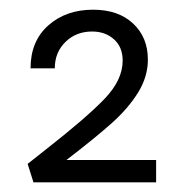

<svg xmlns="http://www.w3.org/2000/svg" viewBox="-20 -782 373 396"><path d="M75 -474Q158 -539 195.5 -578Q233 -617 233 -657Q233 -685 215 -701Q197 -717 170 -717Q137 -717 115 -695.5Q93 -674 93 -641H43Q43 -697 79.5 -729.5Q116 -762 172 -762Q224 -762 254.5 -733.5Q285 -705 285 -659Q285 -624 265 -591.5Q245 -559 211 -528.5Q177 -498 117 -452H302V-406H49L37 -444Z"/></svg>

Font: LXGW Bright GB
Style: Regular
Weight: 400
Designer: Christian Thalmann (Catharsis Fonts)
Foundry: LXGW / Christian Thalmann (Catharsis Fonts) / Fontworks Inc.
Version: Version 5.510